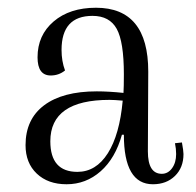

<svg xmlns="http://www.w3.org/2000/svg" viewBox="-20 -464 507 496"><path d="M450 -96Q454 -74 454 -66Q454 -31 432 -9.5Q410 12 375 12Q300 12 300 -116H295Q278 -55 240 -21.5Q202 12 152 12Q104 12 75 -15.5Q46 -43 46 -89Q46 -156 94 -192Q142 -228 230 -228Q261 -228 299 -224Q300 -239 300 -272Q300 -356 281.5 -389.5Q263 -423 219 -423Q139 -423 139 -335Q139 -306 148 -282Q132 -269 111 -269Q77 -269 77 -316Q77 -373 118.5 -408.5Q160 -444 228 -444Q363 -444 363 -279L362 -73Q362 -15 398 -15Q414 -15 424.5 -29.5Q435 -44 435 -66Q435 -80 432 -94ZM180 -20Q228 -20 258.5 -68Q289 -116 297 -204Q275 -206 263 -206Q110 -206 110 -99Q110 -20 180 -20Z"/></svg>

Font: Arapey Thin
Style: Regular
Weight: 100
Designer: Eduardo Rodriguez Tunni
Foundry: Eduardo Rodriguez Tunni
Version: Version 4.000;hotconv 1.0.109;makeotfexe 2.5.65596